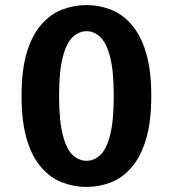

<svg xmlns="http://www.w3.org/2000/svg" viewBox="-20 -726 690 757"><path d="M321.5 11Q271 11 225 -6.8Q179 -24.5 142.8 -65.8Q106.5 -107 85.8 -176.2Q65 -245.5 65 -348Q65 -450.5 85.8 -519.2Q106.5 -588 142.8 -629.2Q179 -670.5 225 -688.2Q271 -706 321.5 -706Q371 -706 416.8 -688.2Q462.5 -670.5 498.5 -629.2Q534.5 -588 555.5 -519.2Q576.5 -450.5 576.5 -348Q576.5 -245.5 555.5 -176.2Q534.5 -107 498.5 -65.8Q462.5 -24.5 416.8 -6.8Q371 11 321.5 11ZM321.5 -92Q350.5 -92 375 -114.5Q399.5 -137 414 -192.8Q428.5 -248.5 428.5 -348Q428.5 -446.5 414 -502Q399.5 -557.5 375 -580.2Q350.5 -603 321.5 -603Q291.5 -603 267 -580.2Q242.5 -557.5 227.8 -502Q213 -446.5 213 -348Q213 -248.5 227.8 -192.8Q242.5 -137 267 -114.5Q291.5 -92 321.5 -92Z"/></svg>

Font: Trispace SemiBold
Style: Regular
Weight: 600
Designer: Tyler Finck
Foundry: Etcetera Type Company
Version: Version 1.210; ttfautohint (v1.8.3)